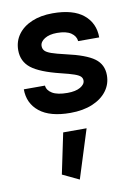

<svg xmlns="http://www.w3.org/2000/svg" viewBox="-98 -601 731 1030"><g transform="rotate(-10 268.0 -86.0)"><path d="M207.5 101.6H335L251.5 366.2L161.1 323.2ZM262.2 -537.6Q373 -537.6 429.7 -491.2Q486.3 -444.8 486.3 -366.7H371.6Q369.1 -394.5 343 -412.1Q316.9 -429.7 267.1 -429.7Q225.1 -429.7 199.5 -413.6Q173.8 -397.5 173.8 -374.5Q173.8 -359.4 183.1 -348.9Q192.4 -338.4 218 -329.3Q243.7 -320.3 292.5 -309.1Q402.3 -284.7 447 -251.5Q491.7 -218.3 491.7 -160.2Q491.7 -111.8 463.6 -74.5Q435.5 -37.1 384.5 -15.9Q333.5 5.4 264.6 5.4Q153.8 5.4 96.7 -40.3Q39.6 -85.9 39.6 -162.6H154.8Q157.2 -136.2 185.1 -119.6Q212.9 -103 267.6 -103Q312 -103 337.6 -117.9Q363.3 -132.8 363.3 -153.8Q363.3 -166.5 354.5 -175.5Q345.7 -184.6 321.5 -193.1Q297.4 -201.7 250.5 -212.9Q138.7 -240.2 92.5 -276.6Q46.4 -313 46.4 -374Q46.4 -422.4 73 -459.2Q99.6 -496.1 148.2 -516.8Q196.8 -537.6 262.2 -537.6Z"/></g></svg>

Font: Estedad-FD Bold
Style: Regular
Weight: 700
Designer: Amin Abedi
Version: Version 7.3